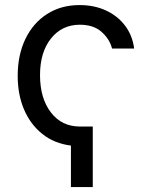

<svg xmlns="http://www.w3.org/2000/svg" viewBox="-20 -573 605 768"><path d="M351.1 -66.9V175.3H263.7V9.3Q197.3 1 149.7 -36.9Q102.1 -74.7 76.4 -134.5Q50.8 -194.3 50.8 -269.5Q50.8 -353 81.5 -417Q112.3 -481 168.2 -516.8Q224.1 -552.7 298.3 -552.7Q356.9 -552.7 403.6 -531.2Q450.2 -509.8 480 -470.7Q509.8 -431.6 516.6 -378.9H428.2Q418.9 -416 386.7 -445.1Q354.5 -474.1 299.3 -474.1Q228 -474.1 184.1 -419.2Q140.1 -364.3 140.1 -272.5Q140.1 -179.7 183.6 -123.3Q227.1 -66.9 299.3 -66.9Z"/></svg>

Font: Inter-Regular
Style: Regular
Weight: 400
Designer: Rasmus Andersson
Foundry: rsms
Version: Version 4.000;git-a52131595